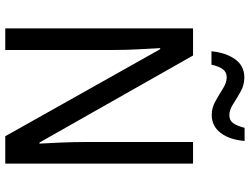

<svg xmlns="http://www.w3.org/2000/svg" viewBox="-130 -820 950 730"><g transform="rotate(90 345.0 -455.0)"><path d="M602 0H498L167 -589H163Q165 -552 167.5 -505.5Q170 -459 170 -413V0H88V-714H191L522 -130H526Q524 -161 522 -211Q520 -261 520 -302V-714H602ZM175 -784Q180 -838 205 -873.5Q230 -909 275 -909Q303 -909 328 -895Q353 -881 375.5 -866.5Q398 -852 418 -852Q438 -852 448.5 -867Q459 -882 466 -910H516Q511 -852 485 -818.5Q459 -785 417 -785Q390 -785 365 -799Q340 -813 317 -827.5Q294 -842 274 -842Q254 -842 243 -827Q232 -812 226 -784Z"/></g></svg>

Font: Noto Sans Gurmukhi SemiCondensed
Style: Regular
Weight: 400
Width: 4
Designer: Jelle Bosma - Monotype Design Team
Foundry: Monotype Imaging Inc.
Version: Version 2.004; ttfautohint (v1.8.4.7-5d5b)